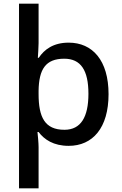

<svg xmlns="http://www.w3.org/2000/svg" viewBox="-20 -780 660 1040"><path d="M568 -270C568 -453 481 -549 352 -549C269 -549 220 -512 190 -467H185C186 -485 189 -523 189 -546V-760H83V240H189V17C189 -4 185 -48 183 -65H189C220 -24 270 10 352 10C482 10 568 -87 568 -270ZM459 -272C459 -146 418 -77 329 -77C222 -77 189 -146 189 -271V-289C191 -405 227 -462 328 -462C418 -462 459 -399 459 -272Z"/></svg>

Font: Noto Sans Devanagari UI Medium
Style: Regular
Weight: 500
Designer: Jelle Bosma - Monotype Design Team
Foundry: Monotype Imaging Inc.
Version: Version 2.004